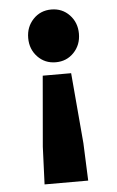

<svg xmlns="http://www.w3.org/2000/svg" viewBox="-51 -548 461 754"><g transform="rotate(-5 180.0 -171.0)"><path d="M251.5 -334Q223 -304 180 -304Q137 -304 108.5 -334Q80 -364 80 -408Q80 -452 108.5 -482Q137 -512 180 -512Q223 -512 251.5 -482Q280 -452 280 -408Q280 -364 251.5 -334ZM94 170 100 22 124 -256H236L260 22L266 170Z"/></g></svg>

Font: Assistant ExtraBold
Style: Regular
Weight: 800
Designer: Hebrew By Ben Nathan, Latin by Paul Hunt
Version: Version 2.001;PS 002.001;hotconv 1.0.88;makeotf.lib2.5.64775